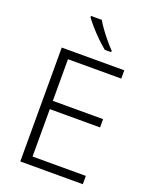

<svg xmlns="http://www.w3.org/2000/svg" viewBox="-171 -1040 895 1131"><g transform="rotate(20 276.5 -474.0)"><path d="M492 0H100V-714H492V-662H158V-401H473V-349H158V-52H492ZM266 -948Q278 -926 298.5 -898Q319 -870 341.5 -843Q364 -816 383 -797V-788H343Q318 -808 290 -835.5Q262 -863 237.5 -891Q213 -919 198 -940V-948Z"/></g></svg>

Font: Noto Sans Arabic UI Lt
Style: Regular
Weight: 300
Designer: Monotype Design Team, Nadine Chahine and Nizar Qandah
Foundry: Monotype Imaging Inc.
Version: Version 2.010; ttfautohint (v1.8.4.7-5d5b)